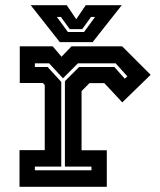

<svg xmlns="http://www.w3.org/2000/svg" viewBox="-20 -718 614 738"><path d="M55 0V-141H152V-391.5L144.5 -399H56V-540H182.5L216.5 -500L255 -540H449.5L559 -430.5L450 -324.5L381 -398.5H324L293.5 -368V-140.5H390.5V0ZM114 -63.5H331.5V-77.5H229.5V-406L284 -460.5H419.5L459.5 -415.5L469.5 -424.5L424.5 -474.5H279.5L222 -417L169 -474.5H114V-460.5H163L215.5 -403V-77.5H114ZM210 -556 98 -698H236.5L273 -644L309.5 -698H448L336 -556ZM241 -595H303L345.5 -653H330L296 -606H248L214 -653H198.5Z"/></svg>

Font: Tourney
Style: Bold
Weight: 700
Designer: Tyler Finck
Foundry: Etcetera Type Co
Version: Version 1.015